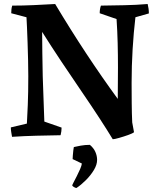

<svg xmlns="http://www.w3.org/2000/svg" viewBox="-20 -674 793 957"><path d="M542 20Q516 -23 476 -84.5Q436 -146 387 -217.5Q338 -289 287 -365.5Q236 -442 190 -515Q190 -467 191 -409Q192 -351 193 -294Q195 -226 197.5 -166Q200 -106 201 -68L287 -38Q287 -20 282 0Q221 1 160.5 2.5Q100 4 40 8Q38 -4 36 -15.5Q34 -27 34 -39L114 -58Q116 -91 118.5 -151Q121 -211 121 -295Q121 -330 120 -374Q119 -418 117.5 -461Q116 -504 114.5 -538.5Q113 -573 112 -588L36 -608Q36 -618 37 -627.5Q38 -637 41 -646Q95 -646 148 -648.5Q201 -651 255 -654Q407 -400 567 -181Q567 -219 567.5 -260Q568 -301 568 -339Q568 -399 566.5 -459Q565 -519 561 -579L477 -608Q477 -629 483 -646Q541 -647 599.5 -648Q658 -649 716 -654Q719 -642 720.5 -630.5Q722 -619 722 -607L655 -588Q646 -512 641 -428.5Q636 -345 636 -261Q636 -217 636.5 -161.5Q637 -106 639 -64L648 -15Q641 -9 618.5 -1Q596 7 573 13.5Q550 20 542 20ZM361 263Q356 263 348 258Q340 253 340 250Q340 248 347 234.5Q354 221 363 203.5Q372 186 379.5 168.5Q387 151 388 141L342 119Q342 114 343 101Q344 88 345.5 75Q347 62 348 59Q360 56 382 52Q404 48 428 48Q447 64 455.5 83.5Q464 103 464 123Q464 147 448 173.5Q432 200 408 224Q384 248 361 263Z"/></svg>

Font: Labrada SemiBold
Style: Regular
Weight: 600
Designer: Mercedes Jáuregui
Foundry: Omnibus-Type Team
Version: Version 1.000; ttfautohint (v1.8.4.7-5d5b)